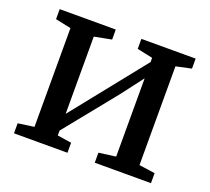

<svg xmlns="http://www.w3.org/2000/svg" viewBox="-99 -670 868 793"><g transform="rotate(20 335.0 -273.0)"><path d="M269 0H34V-44L104.5 -54V-488L36 -502.5V-546.5H282.5V-502.5L207 -488V-148.5L463.5 -469.5V-488L395 -502.5V-546.5H633.5V-502.5L566 -488V-54L636 -44V0H389V-44L463.5 -54V-398L390 -301.5L207 -75V-53.5L269 -44Z"/></g></svg>

Font: Merriweather 12pt
Style: Regular
Weight: 400
Designer: Eben Sorkin
Foundry: Eben Sorkin
Version: Version 2.100